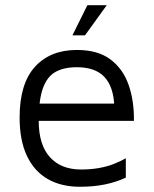

<svg xmlns="http://www.w3.org/2000/svg" viewBox="-20 -699 587 734"><path d="M286 15Q214 15 162.5 -14.5Q111 -44 83 -103Q55 -162 55 -250Q55 -379 113.5 -443.5Q172 -508 274 -508Q354 -508 402 -472Q450 -436 471.5 -375Q493 -314 492 -237H91L96 -303H445L417 -293Q414 -368 379 -405Q344 -442 274 -442Q224 -442 192 -424Q160 -406 144 -361.5Q128 -317 128 -237Q128 -146 170.5 -98.5Q213 -51 290 -51Q326 -51 357.5 -56.5Q389 -62 414.5 -72Q440 -82 461 -94V-20Q425 -3 381.5 6Q338 15 286 15ZM257 -564 314 -679H388L305 -564Z"/></svg>

Font: Maven Pro VF Beta
Style: Regular
Weight: 400
Designer: Joe Prince
Foundry: Joe Prince
Version: Version 2.002